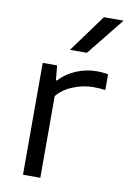

<svg xmlns="http://www.w3.org/2000/svg" viewBox="-90 -863 614 917"><g transform="rotate(10 217.0 -404.0)"><path d="M88 -542.5H158L164.5 -471.5H170Q201.5 -507 250 -527.5Q298.5 -548 349.5 -548Q378 -548 405 -543V-466.5Q380.5 -470.5 346 -470.5Q300 -470.5 251.5 -451.8Q203 -433 172 -396.5V0H88ZM205.5 -626.5 338 -808H433.5L287.5 -626.5Z"/></g></svg>

Font: Encode Sans Expanded
Style: Regular
Weight: 400
Width: 7
Designer: Multiple Designers
Foundry: Impallari Type
Version: Version 2.000